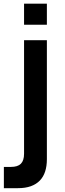

<svg xmlns="http://www.w3.org/2000/svg" viewBox="-35 -752 343 1012"><path d="M91.8 -621.8V-732.5H212.1V-621.8ZM212.1 77.5V87.2Q212.1 123.2 203 151.7Q193.8 180.2 175 199.6Q156.2 219.1 127.5 229.5Q98.8 239.8 59.5 239.8H49.4H-14.6V127.8H21.9Q40.1 127.8 53.3 123.7Q66.5 119.6 75 111.1Q83.5 102.6 87.6 89.4Q91.8 76.2 91.8 58V-540H212.1Z"/></svg>

Font: Vela Sans GX ExtLt
Style: Regular
Weight: 200
Designer: Principal design: Mikhail Sharanda - project Manrope.
Design modification: Ravid Balaliev
Foundry: Mikhail Sharanda
Version: Version 1.001